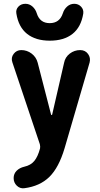

<svg xmlns="http://www.w3.org/2000/svg" viewBox="-20 -790 540 1037"><path d="M319.3 -717.8Q326.2 -740.2 342.8 -754.9Q359.4 -769.5 380.9 -769.5Q403.3 -769.5 418 -753.9Q432.6 -738.3 429.7 -716.8Q418 -643.6 371.6 -606.9Q325.2 -570.3 249 -570.3Q172.9 -570.3 126.5 -606.9Q80.1 -643.6 68.4 -716.8Q64.5 -738.3 79.1 -753.9Q93.8 -769.5 117.2 -769.5Q138.7 -769.5 155.3 -754.9Q171.9 -740.2 178.7 -717.8Q195.3 -665 248.5 -665Q301.8 -665 319.3 -717.8ZM413.1 -519.5Q440.4 -519.5 455.6 -498.5Q470.7 -477.5 463.9 -452.1L329.1 9.8Q297.9 115.2 246.6 165.5Q195.3 215.8 111.3 226.6Q87.9 229.5 70.8 212.9Q53.7 196.3 53.7 171.9Q53.7 148.4 69.8 132.3Q85.9 116.2 111.3 110.4Q146.5 102.5 165.5 79.1Q184.6 55.7 196.3 11.7Q198.2 2 195.3 -10.7L46.9 -453.1Q38.1 -478.5 53.7 -499Q69.3 -519.5 94.7 -519.5Q126 -519.5 150.9 -500.5Q175.8 -481.4 183.6 -451.2L255.9 -170.9Q255.9 -168.9 258.3 -168.9Q260.7 -168.9 261.7 -170.9L326.2 -451.2Q332 -481.4 356.9 -500.5Q381.8 -519.5 413.1 -519.5Z"/></svg>

Font: Rounded-X Mgen+ 2m bold
Style: Bold
Weight: 700
Designer: [Source Han Sans]
Ryoko NISHIZUKA  (kana & ideographs); Paul D. Hunt (Latin, Greek & Cyrillic); Wenlong ZHANG  (bopomofo
Version: Version 1.059.20150602